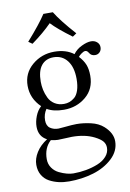

<svg xmlns="http://www.w3.org/2000/svg" viewBox="-96 -704 677 997"><g transform="rotate(-10 242.5 -205.0)"><path d="M254.9 -645Q285.2 -595.2 356 -516.1L335.4 -502Q262.7 -555.7 229 -591.8Q186.5 -548.3 122.6 -502L102.5 -516.1Q174.3 -597.2 205.1 -645ZM316.4 -283.2Q316.4 -344.7 289.6 -379.4Q262.7 -414.1 217.3 -414.1Q176.3 -414.1 153.3 -385.5Q130.4 -356.9 130.4 -300.3Q130.4 -278.3 135 -256.8Q139.6 -235.4 149.9 -213.9Q160.2 -192.4 180.9 -179.2Q201.7 -166 230 -166Q245.1 -166 258.5 -170.7Q272 -175.3 285.9 -186.8Q299.8 -198.2 308.1 -222.9Q316.4 -247.6 316.4 -283.2ZM129.4 7.3Q91.3 42 91.3 101.1Q91.3 127.4 105.5 147.5Q119.6 167.5 140.9 177.7Q162.1 188 181.2 192.9Q200.2 197.8 215.3 197.8Q249 197.8 282 191.9Q314.9 186 344.2 174.3Q373.5 162.6 391.6 142.3Q409.7 122.1 409.7 96.2Q409.7 76.7 397.9 62.5Q386.2 48.3 357.4 33.7Q308.6 9.3 240.2 9.3Q228 9.3 207 10.7Q185.5 12.2 166.5 12.2Q152.3 12.2 129.4 7.3ZM433.1 -387.7Q412.6 -387.7 402.8 -404.8Q395.5 -417.5 385.7 -417.5Q377.4 -417.5 366 -409.4Q354.5 -401.4 348.1 -393.1Q370.1 -369.6 379.6 -345.7Q389.2 -321.8 389.2 -286.6Q389.2 -217.3 340.6 -176.8Q292 -136.2 225.1 -136.2Q169.9 -136.2 135.3 -156.7Q117.7 -130.9 117.7 -99.1Q117.7 -69.8 135.7 -57.4Q153.8 -44.9 179.2 -44.9Q187 -44.9 210.4 -47.4Q252.9 -51.8 274.9 -51.8Q310.5 -51.8 350.1 -42.7Q389.6 -33.7 415.5 -10.7Q457.5 26.9 457.5 70.3Q457.5 121.6 416.3 160.2Q375 198.7 314.7 216.8Q254.4 234.9 187 234.9Q157.7 234.9 131.8 229Q106 223.1 83 210.7Q60.1 198.2 46.4 175.3Q32.7 152.3 32.7 121.1Q32.7 88.4 53 55.9Q73.2 23.4 110.8 -0.5Q68.4 -22.5 68.4 -73.7Q68.4 -100.6 79.6 -129.2Q90.8 -157.7 110.4 -175.3Q59.6 -224.1 59.6 -291Q59.6 -357.4 109.4 -399.7Q159.2 -441.9 225.6 -441.9Q288.1 -441.9 328.1 -411.1Q345.2 -434.6 373.8 -448.2Q402.3 -461.9 423.3 -461.9Q442.4 -461.9 454.8 -450.9Q467.3 -439.9 467.3 -423.8Q467.3 -407.7 457.5 -397.7Q447.8 -387.7 433.1 -387.7Z"/></g></svg>

Font: Libertinage
Style: f
Weight: 400
Designer: OSP
Foundry: OSP
Version: Version 1.0; 2008; OFL relea